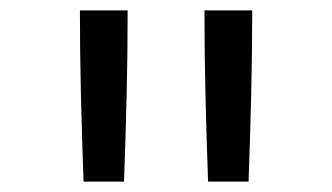

<svg xmlns="http://www.w3.org/2000/svg" viewBox="-20 -792 640 370"><path d="M141 -442Q138 -524 136 -606.5Q134 -689 134 -772H226Q226 -689 224 -606.5Q222 -524 219 -442ZM381 -442Q378 -524 376 -606.5Q374 -689 374 -772H466Q466 -689 464 -606.5Q462 -524 459 -442Z"/></svg>

Font: Bmono
Style: Regular
Weight: 400
Monospace: yes
Designer: Belleve Invis
Foundry: Belleve Invis
Version: Version 11.2.2; ttfautohint (v1.8.2)